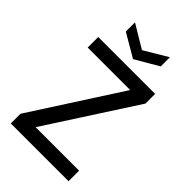

<svg xmlns="http://www.w3.org/2000/svg" viewBox="-267 -1000 1093 1093"><g transform="rotate(45 279.5 -453.5)"><path d="M47 0V-78L393 -615H51V-700H509V-622L162 -85H512V0ZM280 -751 140 -833V-907L280 -823L421 -907V-833Z"/></g></svg>

Font: DM Sans 12pt Medium
Style: Regular
Weight: 500
Version: Version 4.004;gftools[0.9.30]